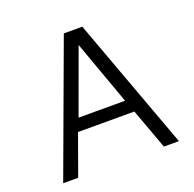

<svg xmlns="http://www.w3.org/2000/svg" viewBox="-120 -793 924 915"><g transform="rotate(-20 342.5 -335.0)"><path d="M48.8 0 295.9 -669.9H389.6L635.7 0H559.6L484.4 -205.1H198.7L125 0ZM224.6 -268.6H460.4L343.3 -593.8Z"/></g></svg>

Font: SengBuhan
Style: Regular
Weight: 400
Designer: John M. Durdin
Foundry: Lao Script for Windows
Version: Version 1.400